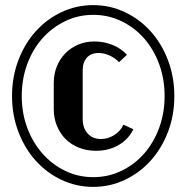

<svg xmlns="http://www.w3.org/2000/svg" viewBox="-20 -719 728 750"><path d="M27 -344Q27 -418 51.5 -483Q76 -548 119 -596Q162 -644 220 -671.5Q278 -699 344 -699Q410 -699 468 -671.5Q526 -644 569 -596Q612 -548 636.5 -483Q661 -418 661 -344Q661 -269 636.5 -204.5Q612 -140 569 -92Q526 -44 468 -16.5Q410 11 344 11Q278 11 220 -16.5Q162 -44 119 -92Q76 -140 51.5 -205Q27 -270 27 -344ZM65 -344Q65 -277 86.5 -219.5Q108 -162 146 -119Q184 -76 235 -51.5Q286 -27 344 -27Q403 -27 454 -51.5Q505 -76 542.5 -118.5Q580 -161 601.5 -219Q623 -277 623 -344Q623 -411 601.5 -469Q580 -527 542.5 -569.5Q505 -612 454 -636.5Q403 -661 344 -661Q286 -661 235 -636.5Q184 -612 146 -569.5Q108 -527 86.5 -469Q65 -411 65 -344ZM190 -395Q190 -430 202 -459.5Q214 -489 235.5 -511Q257 -533 286 -545Q315 -557 349 -557Q386 -557 419.5 -543.5Q453 -530 476 -505L445 -476Q429 -493 407.5 -502.5Q386 -512 365 -512Q336 -512 319.5 -494Q303 -476 303 -444V-254Q303 -219 322.5 -197.5Q342 -176 374 -176Q402 -176 426.5 -191.5Q451 -207 462 -232L501 -214Q482 -175 443.5 -152.5Q405 -130 355 -130Q319 -130 288.5 -142Q258 -154 236.5 -175.5Q215 -197 202.5 -227Q190 -257 190 -292Z"/></svg>

Font: Moniqa ExtBd Paragraph
Style: Regular
Weight: 800
Designer: Rajesh Rajput
Foundry: Rajesh Rajput
Version: Version 1.000